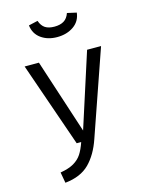

<svg xmlns="http://www.w3.org/2000/svg" viewBox="-142 -857 883 1155"><g transform="rotate(-15 300.0 -280.0)"><path d="M354 3Q323 94 269 148Q215 202 118 212L106 145Q159 136 190.5 117.5Q222 99 240 71.5Q258 44 273 0H245L62 -527H151L302 -64L451 -527H538ZM151 -759 208 -772Q219 -740 240.5 -726Q262 -712 298 -712Q334 -712 357 -726Q380 -740 391 -772L449 -759Q443 -706 400.5 -676.5Q358 -647 298 -647Q239 -647 198 -676.5Q157 -706 151 -759Z"/></g></svg>

Font: FiraDG Mono
Style: Regular
Weight: 400
Designer: Carrois Corporate & Edenspiekermann AG
Foundry: Carrois Corporate GbR & Edenspiekermann AG
Version: Version 3.206